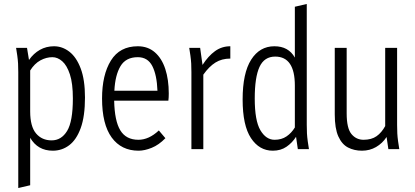

<svg xmlns="http://www.w3.org/2000/svg" viewBox="-20 -751 2091 967"><path d="M61 -510H116L126 -449Q149 -482 181 -500Q213 -518 252 -518Q294 -518 329.5 -490.5Q365 -463 386.5 -406Q408 -349 408 -260Q408 -165 386.5 -106Q365 -47 328.5 -19.5Q292 8 246 8Q170 8 132 -57V182L72 196V-388Q72 -413 71 -431Q70 -449 67 -471ZM132 -190Q132 -114 161.5 -79Q191 -44 240 -44Q289 -44 318 -91.5Q347 -139 347 -255Q347 -331 332 -376.5Q317 -422 293.5 -442.5Q270 -463 244 -463Q213 -463 183.5 -447Q154 -431 132 -396Z M494 -255Q494 -374 538.5 -446Q583 -518 674 -518Q725 -518 760 -487.5Q795 -457 812.5 -403.5Q830 -350 830 -280Q830 -270 829.5 -261Q829 -252 828 -244H555Q557 -142 586 -94.5Q615 -47 677 -47Q730 -47 780 -94L813 -55Q780 -21 744 -6.5Q708 8 678 8Q591 8 542.5 -58.5Q494 -125 494 -255ZM674 -463Q614 -463 587 -418Q560 -373 556 -294H773Q770 -374 747 -418.5Q724 -463 674 -463Z M933 -510H988L1000 -424Q1029 -469 1063 -493.5Q1097 -518 1140 -518V-456Q1097 -456 1065 -436Q1033 -416 1004 -375V0H944V-388Q944 -413 943 -431Q942 -449 939 -471Z M1202 -250Q1202 -383 1245 -450.5Q1288 -518 1362 -518Q1433 -518 1465 -461V-717L1525 -731V-122Q1525 -97 1526 -79Q1527 -61 1530 -39L1536 0H1480L1471 -62Q1452 -32 1423 -12Q1394 8 1354 8Q1286 8 1244 -55.5Q1202 -119 1202 -250ZM1263 -255Q1263 -143 1291.5 -95Q1320 -47 1363 -47Q1398 -47 1423 -64Q1448 -81 1465 -109V-320Q1465 -466 1366 -466Q1311 -466 1287 -414Q1263 -362 1263 -255Z M1666 -175V-510H1726V-180Q1726 -105 1750 -76Q1774 -47 1811 -47Q1851 -47 1876.5 -65Q1902 -83 1920 -116V-510H1980V-122Q1980 -97 1981 -79Q1982 -61 1985 -39L1991 0H1936L1927 -61Q1906 -29 1874 -10.5Q1842 8 1803 8Q1764 8 1733 -8Q1702 -24 1684 -64Q1666 -104 1666 -175Z"/></svg>

Font: Radio Canada Condensed Light
Style: Regular
Weight: 300
Width: 3
Designer: Charles Daoud, Etienne Aubert Bonn, Alexandre Saumier Demers, Jacques Le Bailly
Foundry: Radio-Canada
Version: Version 2.104; ttfautohint (v1.8.4.7-5d5b);gftools[0.9.28.de